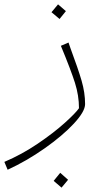

<svg xmlns="http://www.w3.org/2000/svg" viewBox="-61 -524 479 880"><path d="M-41 218Q39 184 112 134.5Q185 85 235.5 39.5Q286 -6 301 -28Q301 -86 282.5 -144.5Q264 -203 218 -314L253 -329L262 -303Q297 -209 313 -154Q329 -99 329 -47Q329 -13 277.5 42.5Q226 98 143.5 156Q61 214 -26 254ZM185 305 215 268 251 300 221 336ZM175 -468 205 -504 241 -473 212 -437Z"/></svg>

Font: FiraGO UltraLight
Style: Italic
Weight: 200
Italic angle: -8°
Designer: bBox Type GmbH
Foundry: bBox Type GmbH
Version: Version 1.001